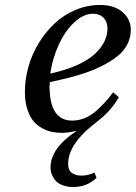

<svg xmlns="http://www.w3.org/2000/svg" viewBox="-20 -522 546 772"><path d="M80.1 -151.9Q80.1 -203.6 94.7 -254.9Q109.4 -306.2 136.7 -350.3Q164.1 -394.5 200.7 -428.7Q237.3 -462.9 284.4 -482.4Q331.5 -502 381.8 -502Q440.4 -502 473.1 -473.1Q505.9 -444.3 505.9 -401.9Q505.9 -348.1 463.9 -306.2Q427.2 -272 362.1 -243.9Q296.9 -215.8 180.2 -191.9Q179.2 -185.1 179.2 -175.8Q179.2 -37.1 270 -37.1Q296.4 -37.1 321.3 -47.4Q346.2 -57.6 368.2 -77.4Q390.1 -97.2 403.6 -112.3Q417 -127.4 435.1 -150.9L458 -130.9Q445.3 -110.4 433.6 -95Q421.9 -79.6 409.9 -67.6Q397.9 -55.7 390.6 -49.3Q383.3 -43 368.9 -31.7Q354.5 -20.5 348.1 -15.1Q253.9 62.5 253.9 137.2Q253.9 161.6 268.6 172.9Q283.2 184.1 307.1 184.1Q335 184.1 359.9 171.9L368.2 192.9Q329.6 230 274.9 230Q252 230 234.4 223.6Q216.8 217.3 207.5 208.5Q198.2 199.7 192.4 188.2Q186.5 176.8 184.8 168.2Q183.1 159.7 183.1 151.9Q183.1 72.8 289.1 3.9Q252.4 12.2 229 12.2Q209.5 12.2 191.2 8.8Q172.9 5.4 151.9 -5.4Q130.9 -16.1 115.7 -33.4Q100.6 -50.8 90.3 -81.3Q80.1 -111.8 80.1 -151.9ZM182.1 -226.1Q243.2 -239.3 288.8 -259.8Q334.5 -280.3 360.8 -304.7Q387.2 -329.1 399.7 -355Q412.1 -380.9 412.1 -408.2Q412.1 -434.6 396.2 -450.7Q380.4 -466.8 354 -466.8Q315.4 -466.8 278.3 -431.9Q241.2 -397 216.1 -341.8Q190.9 -286.6 182.1 -226.1Z"/></svg>

Font: Linguistics Pro
Style: Italic
Weight: 400
Italic angle: -12°
Designer: Stefan Peev, Context Ltd
Foundry: Stefan Peev, Context Ltd
Version: Version 001.000